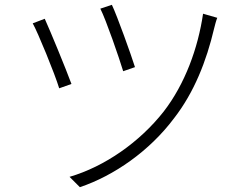

<svg xmlns="http://www.w3.org/2000/svg" viewBox="-20 -755 1040 798"><path d="M397 -719C421 -672 476 -512 492 -459L541 -476C525 -527 467 -689 445 -735ZM824 -698C803 -555 749 -406 660 -291C561 -165 416 -63 269 -20L312 23C454 -25 601 -127 703 -263C787 -371 838 -501 870 -637C873 -649 878 -669 883 -681ZM116 -658C137 -621 208 -448 226 -388L277 -406C253 -471 190 -624 166 -677Z"/></svg>

Font: Spoqa Han Sans Neo Light
Style: Regular
Weight: 300
Designer: [Spoqa Han Sans Neo] Dong-huui Kim  Younghwa Kang  Yujin Lee  [Noto Sans] Ryoko NISHIZUKA  (kana & ideographs); Paul D. 
Foundry: Spoqa (http://www.spoqa-han-sans.com)
Version: Version 1.000